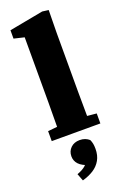

<svg xmlns="http://www.w3.org/2000/svg" viewBox="-185 -773 718 1102"><g transform="rotate(-20 174.5 -222.5)"><path d="M27 0V-61L128 -71H219L324 -61V0ZM83 0Q84 -36 84 -72Q84 -108 84.5 -144Q85 -180 85 -215V-613L22 -628V-679L230 -718L268 -713L266 -574V-215Q266 -180 266.5 -144Q267 -108 267 -72Q267 -36 268 0ZM248 127Q248 167 231.5 196Q215 225 186 243.5Q157 262 118 273L101 229Q136 216 153 200.5Q170 185 185 156L186 204Q141 190 122 169.5Q103 149 103 121Q103 90 124 69.5Q145 49 179 49Q197 49 211.5 54.5Q226 60 237 70Q243 83 245.5 96Q248 109 248 127Z"/></g></svg>

Font: Source Serif 4 ExtraBold
Style: Regular
Weight: 800
Designer: Frank Grießhammer
Foundry: Adobe Systems Incorporated
Version: Version 4.004;hotconv 1.0.116;makeotfexe 2.5.65601